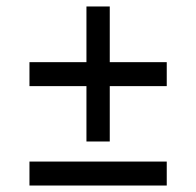

<svg xmlns="http://www.w3.org/2000/svg" viewBox="-20 -573 606 593"><path d="M495 -381V-307H319V-136H247V-307H71V-381H247V-553H319V-381ZM71 0V-74H495V0Z"/></svg>

Font: CST
Style: Regular
Weight: 400
Version: Version 1.00